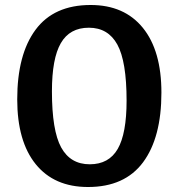

<svg xmlns="http://www.w3.org/2000/svg" viewBox="-20 -738 715 769"><path d="M343 -718Q478 -718 552.2 -626.5Q626.5 -535 626.5 -367Q626.5 -187 553 -88Q479.5 11 332.5 11Q197 11 123 -80.5Q49 -172 49 -340Q49 -520 122.5 -619Q196 -718 343 -718ZM339.5 -80Q416 -80 451.5 -141.5Q487 -203 487 -335Q487 -492 450 -559.5Q413 -627 336 -627Q259.5 -627 223.8 -565.5Q188 -504 188 -372Q188 -215 225 -147.5Q262 -80 339.5 -80Z"/></svg>

Font: Newsreader 6pt Medium
Style: Regular
Weight: 500
Designer: Hugues Gentile
Foundry: Production Type
Version: Version 1.003; ttfautohint (v1.8.3)